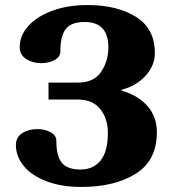

<svg xmlns="http://www.w3.org/2000/svg" viewBox="-20 -730 692 760"><path d="M43 -156Q43 -187 68 -203Q93 -219 128 -219Q158 -219 180.5 -206.5Q203 -194 203 -173Q203 -113 224.5 -86Q246 -59 299 -59Q349 -59 378 -94.5Q407 -130 407 -204Q407 -260 377 -298Q347 -336 288 -336H172V-403H288Q352 -403 380.5 -446Q409 -489 409 -542Q409 -643 315 -643Q262 -643 240.5 -615.5Q219 -588 219 -527Q219 -505 196.5 -492.5Q174 -480 143 -480Q109 -480 83.5 -496.5Q58 -513 58 -544Q58 -589 92 -627Q126 -665 187 -687.5Q248 -710 327 -710Q443 -710 518 -663.5Q593 -617 593 -520Q593 -470 555.5 -429.5Q518 -389 462 -375V-371Q526 -353 563.5 -310.5Q601 -268 601 -207Q601 -95 517.5 -42.5Q434 10 302 10Q223 10 164 -12.5Q105 -35 74 -73Q43 -111 43 -156Z"/></svg>

Font: Taviraj ExtraBold
Style: Regular
Weight: 800
Designer: Katatrad Team
Foundry: CadsonDemak
Version: Version 1.001